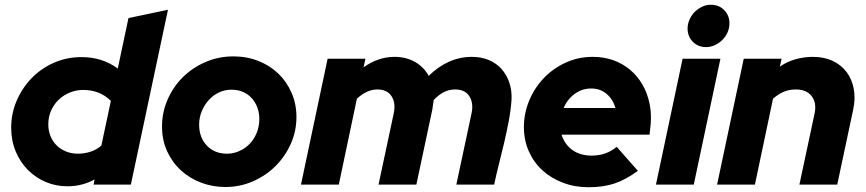

<svg xmlns="http://www.w3.org/2000/svg" viewBox="-20 -776 3640 807"><path d="M373 0Q375 -5 375.5 -11Q376 -17 378 -22Q326 7 263 7Q215 7 172.5 -11Q130 -29 97.5 -61.5Q65 -94 46 -139.5Q27 -185 27 -239Q27 -299 50 -352.5Q73 -406 112.5 -447Q152 -488 206 -512Q260 -536 323 -536Q410 -536 475 -488Q486 -542 497.5 -594Q509 -646 520 -700Q562 -709 603 -717.5Q644 -726 686 -735L530 0ZM183 -253Q183 -227 192 -204.5Q201 -182 217.5 -165.5Q234 -149 257 -139.5Q280 -130 307 -130Q334 -130 359.5 -138Q385 -146 406 -164Q416 -212 426 -258Q436 -304 446 -352Q400 -398 329 -398Q302 -398 276 -388Q250 -378 229.5 -359.5Q209 -341 196 -314Q183 -287 183 -253Z M661 -245Q661 -303 684 -356.5Q707 -410 747.5 -450.5Q788 -491 843 -515Q898 -539 961 -539Q1017 -539 1065.5 -520Q1114 -501 1149.5 -467Q1185 -433 1205.5 -386Q1226 -339 1226 -284Q1226 -225 1202.5 -172Q1179 -119 1138.5 -78.5Q1098 -38 1043.5 -14Q989 10 927 10Q874 10 826 -8Q778 -26 741.5 -59Q705 -92 683 -139Q661 -186 661 -245ZM934 -130Q960 -130 984.5 -140.5Q1009 -151 1028 -170Q1047 -189 1058.5 -216.5Q1070 -244 1070 -277Q1070 -302 1061.5 -324.5Q1053 -347 1038 -363.5Q1023 -380 1001.5 -389.5Q980 -399 953 -399Q925 -399 900.5 -387.5Q876 -376 857.5 -355.5Q839 -335 828 -308.5Q817 -282 817 -252Q817 -198 849.5 -164Q882 -130 934 -130Z M1245 0Q1273 -133 1301 -264.5Q1329 -396 1357 -529H1516Q1514 -520 1512 -511Q1510 -502 1508 -493Q1537 -514 1570 -525.5Q1603 -537 1638 -537Q1687 -537 1724.5 -515.5Q1762 -494 1782 -457Q1820 -495 1866 -516Q1912 -537 1964 -537Q2003 -537 2035 -523.5Q2067 -510 2088.5 -485.5Q2110 -461 2121 -428Q2132 -395 2130 -356Q2127 -313 2118.5 -268Q2110 -223 2099.5 -178Q2089 -133 2077.5 -88Q2066 -43 2057 0H1898Q1914 -75 1930 -150Q1946 -225 1962 -300Q1971 -342 1953 -371Q1935 -400 1893 -400Q1867 -400 1845 -388.5Q1823 -377 1803 -356Q1801 -346 1800 -335.5Q1799 -325 1797 -315Q1780 -236 1763.5 -157.5Q1747 -79 1730 0H1571Q1587 -75 1603 -150Q1619 -225 1635 -300Q1644 -344 1625.5 -372Q1607 -400 1566 -400Q1522 -400 1480 -361Q1461 -270 1442 -180.5Q1423 -91 1404 0Z M2661 -58Q2611 -21 2563.5 -5Q2516 11 2454 11Q2396 11 2346 -8Q2296 -27 2259.5 -60.5Q2223 -94 2202.5 -140.5Q2182 -187 2182 -242Q2182 -299 2204 -352.5Q2226 -406 2265 -447Q2304 -488 2357 -512.5Q2410 -537 2472 -537Q2518 -537 2557.5 -523Q2597 -509 2628 -483Q2659 -457 2680 -421Q2701 -385 2710 -341Q2716 -312 2716 -280Q2716 -269 2715 -255Q2714 -241 2710 -210H2340Q2354 -168 2386.5 -145Q2419 -122 2467 -122Q2529 -122 2572 -159Q2595 -133 2616.5 -108.5Q2638 -84 2661 -58ZM2465 -404Q2426 -404 2395 -381Q2364 -358 2349 -322H2567Q2556 -359 2529.5 -381.5Q2503 -404 2465 -404Z M2948 -578Q2914 -578 2892 -600.5Q2870 -623 2870 -656Q2870 -675 2878 -693.5Q2886 -712 2899.5 -725.5Q2913 -739 2930.5 -747.5Q2948 -756 2968 -756Q3002 -756 3024 -733.5Q3046 -711 3046 -678Q3046 -658 3038 -640Q3030 -622 3016.5 -608.5Q3003 -595 2985 -586.5Q2967 -578 2948 -578ZM3008 -529Q2980 -396 2952 -264.5Q2924 -133 2896 0H2737Q2765 -133 2793 -264.5Q2821 -396 2849 -529Z M2994 0Q3022 -133 3050 -264.5Q3078 -396 3106 -529H3265Q3263 -521 3261.5 -512.5Q3260 -504 3258 -496Q3288 -517 3324 -527Q3360 -537 3396 -537Q3444 -537 3480 -520Q3516 -503 3538.5 -473Q3561 -443 3568.5 -402.5Q3576 -362 3566 -315Q3549 -236 3532.5 -157.5Q3516 -79 3499 0H3340Q3356 -75 3372 -150Q3388 -225 3404 -300Q3413 -344 3391.5 -372Q3370 -400 3325 -400Q3296 -400 3272.5 -389.5Q3249 -379 3229 -361Q3210 -270 3191 -180.5Q3172 -91 3153 0Z"/></svg>

Font: Rosa Sans Black
Style: Italic
Weight: 900
Italic angle: -12°
Designer: Pentagram / MCKL
Foundry: Pentagram / MCKL
Version: Version 1.005;September 16, 2019;FontCreator 11.5.0.2425 64-